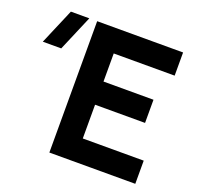

<svg xmlns="http://www.w3.org/2000/svg" viewBox="-126 -855 1015 989"><g transform="rotate(20 382.0 -360.0)"><path d="M243 0V-720H714V-593H380V-439H654V-312H380V-127H714V0ZM117 -525H16L99 -720H200Z"/></g></svg>

Font: Vela Sans ExtBd
Style: Regular
Weight: 800
Designer: Principal design: Mikhail Sharanda - project Manrope.
Design modification: Ravid Balaliev
Foundry: Mikhail Sharanda
Version: Version 1.001